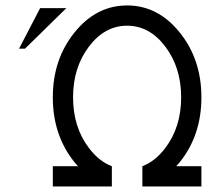

<svg xmlns="http://www.w3.org/2000/svg" viewBox="-20 -674 797 694"><path d="M70.3 -498H48.8L125 -644.5H219.7ZM708 0H494.6V-73.2Q541 -90.8 577.6 -139.2Q634.8 -214.8 634.8 -322.3Q634.8 -429.7 577.6 -505.4Q520.5 -581.1 439.5 -581.1Q358.4 -581.1 301.3 -505.4Q244.1 -429.7 244.1 -322.3Q244.1 -214.8 301.3 -139.2Q337.9 -90.8 384.3 -73.2V0H170.9V-73.2H261.7Q255.4 -80.1 249.5 -87.4Q170.9 -184.6 170.9 -322.3Q170.9 -459.5 249.5 -556.9Q328.1 -654.3 439.5 -654.3Q550.8 -654.3 629.4 -556.9Q708 -459.5 708 -322.3Q708 -184.6 629.4 -87.4Q623.5 -80.1 617.2 -73.2H708Z"/></svg>

Font: Catrinity
Style: Regular
Weight: 400
Designer: Alexander Lange
Foundry: High-Logic / Made with FontCreator
Version: Version 2.090;May 20, 2024;FontCreator 15.0.0.2974 64-bit